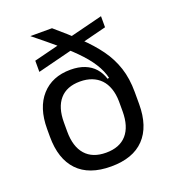

<svg xmlns="http://www.w3.org/2000/svg" viewBox="-125 -756 771 863"><g transform="rotate(-20 260.0 -324.5)"><path d="M260 12.5Q155 12.5 100.8 -44.2Q46.5 -101 46.5 -207.5V-244.5Q46.5 -346 97.2 -402.5Q148 -459 235.5 -459Q274 -459 303 -447.5Q332 -436 351 -414.5Q370 -393 379 -363.5L400 -368.5L392.5 -250.5Q392 -285.5 382.5 -312.5Q373 -339.5 355.8 -357.5Q338.5 -375.5 313.8 -385Q289 -394.5 258 -394.5Q194 -394.5 160.8 -356.2Q127.5 -318 127.5 -246V-203Q127.5 -130.5 161.5 -92Q195.5 -53.5 260 -53.5Q325 -53.5 358.8 -92Q392.5 -130.5 392.5 -203Q392.5 -221.5 392.5 -238.5Q392.5 -255.5 392.5 -277Q392 -297 392 -310Q392 -323 391.5 -341Q386 -382 366.2 -418.5Q346.5 -455 312.5 -492Q278.5 -529 230 -570.5Q181.5 -612 119 -662V-662.5H222Q281.5 -612 328.2 -567.5Q375 -523 407.2 -478.5Q439.5 -434 456.5 -382.2Q473.5 -330.5 473.5 -265.5V-208Q473.5 -101 419.2 -44.2Q365 12.5 260 12.5ZM447.5 -585 101.5 -497.5V-551L447.5 -638Z"/></g></svg>

Font: Anek Malayalam
Style: Regular
Weight: 400
Version: Version 1.003